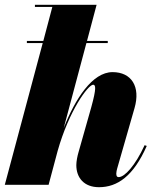

<svg xmlns="http://www.w3.org/2000/svg" viewBox="-20 -770 658 800"><path d="M360.5 -324 307.5 -137C302.5 -120.5 298 -97.5 298 -82C298 -29 330.5 10 392.5 10C469 10 536 -36 591.5 -162L582.5 -165C543.5 -79.5 499 -32 474.5 -32C468 -32 464.5 -35.5 464.5 -47C464.5 -52 466.5 -62 468 -67L540.5 -319.5C566.5 -409.5 527.5 -469.5 449 -469.5C364.5 -469.5 293 -357.5 245.5 -236.5L340 -590.5H429V-599.5H342.5L382.5 -750H125.5V-741H198L160.5 -599.5H92V-590.5H158L0 0H182.5L220 -140.5C267.5 -309.5 347.5 -417 368 -417C379 -417 382 -402 360.5 -324Z"/></svg>

Font: Bodoni* 24pt Fatface
Style: Italic
Weight: 900
Italic angle: -13°
Version: Version 2.3